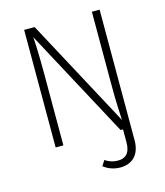

<svg xmlns="http://www.w3.org/2000/svg" viewBox="-128 -780 925 1079"><g transform="rotate(-15 334.5 -240.5)"><path d="M509 -684V-253C509 -163 513 -86 515 -53L176 -684H115V0H160V-407C160 -528 157 -587 154 -631L493 0H507V76C507 140 476 162 437 162C402 162 381 152 361 139L341 170C362 186 394 203 438 203C506 203 554 161 554 76V-684Z"/></g></svg>

Font: Fira Sans ExtraLight
Style: Regular
Weight: 200
Designer: bBox Type GmbH & Carrois Corporate GbR & Edenspiekermann AG
Foundry: bBox Type GmbH & Carrois Corporate GbR & Edenspiekermann AG
Version: Version 4.300;PS 004.300;hotconv 1.0.88;makeotf.lib2.5.64775